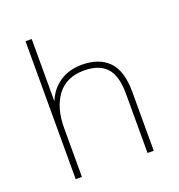

<svg xmlns="http://www.w3.org/2000/svg" viewBox="-123 -771 815 874"><g transform="rotate(-20 285.0 -334.0)"><path d="M96 0V-668H126V-366Q147 -419 192 -449.5Q237 -480 300 -480Q383 -480 428.5 -433.5Q474 -387 474 -286V0H444V-286Q444 -375 408 -413.5Q372 -452 300 -452Q214 -452 170 -393Q126 -334 126 -237V0Z"/></g></svg>

Font: Gantari Thin
Style: Regular
Weight: 250
Designer: Anugrah Pasau
Foundry: Lafontype
Version: Version 1.000